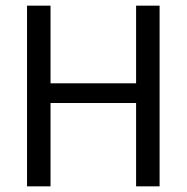

<svg xmlns="http://www.w3.org/2000/svg" viewBox="-20 -659 660 679"><path d="M158.7 -639V0H75.6V-639ZM544.4 -639V0H461.3V-639ZM123.1 -294.7V-364.4H494.3V-294.7Z"/></svg>

Font: Anek Kannada Medium
Style: Regular
Weight: 500
Designer: Vaishnavi Murthy, Maithili Shingre (Kannada) & Yesha Goshar (Latin)
Foundry: Ek Type
Version: Version 1.003